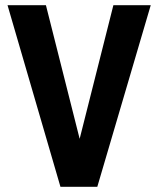

<svg xmlns="http://www.w3.org/2000/svg" viewBox="-20 -720 609 740"><path d="M213 0H355L561 -700H417L287 -185L157 -700H9Z"/></svg>

Font: Vanilla Cream ExtraBold
Style: Regular
Weight: 800
Designer: Jeremy Tribby, Jinavaṁso
Foundry: Tribby Type
Version: Version 1.422;Glyphs 3.1.2 (3151)